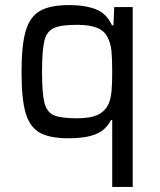

<svg xmlns="http://www.w3.org/2000/svg" viewBox="-20 -538 631 758"><path d="M423 -64H418Q398 -24 357.5 -8Q317 8 251 8Q176 8 136.5 -14.5Q97 -37 81 -92.5Q65 -148 65 -254Q65 -360 81.5 -416Q98 -472 138 -495Q178 -518 254 -518Q315 -518 358 -501.5Q401 -485 422 -438H428L431 -510H504V200H423ZM410 -131Q418 -151 420.5 -180Q423 -209 423 -255Q423 -307 420 -337Q417 -367 405 -390Q393 -416 363.5 -428Q334 -440 285 -440Q221 -440 193 -427.5Q165 -415 155.5 -378Q146 -341 146 -255Q146 -169 155.5 -132Q165 -95 192.5 -83Q220 -71 285 -71Q338 -71 367.5 -85.5Q397 -100 410 -131Z"/></svg>

Font: Source Han Sans & Saira Hybrid
Style: Regular
Weight: 400
Designer: Ryoko NISHIZUKA 西塚涼子 (kana & ideographs); Paul D. Hunt (Latin, Greek & Cyrillic); Wenlong ZHANG 张文龙 (bopomofo); Sandoll 
Foundry: Adobe Systems Incorporated
Version: Version 1.00;August 2, 2021;FontCreator 13.0.0.2675 64-bit